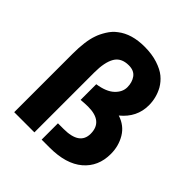

<svg xmlns="http://www.w3.org/2000/svg" viewBox="-201 -903 1049 1049"><g transform="rotate(45 323.5 -378.5)"><path d="M332 -624Q274 -624 250 -583Q226 -542 226 -463V0H70V-450Q70 -548 90 -604Q98 -629 117 -660Q136 -691 162 -710Q222 -757 321 -757Q378 -757 422.5 -742.5Q467 -728 493 -706.5Q519 -685 536 -656Q564 -605 564 -547Q564 -454 487 -391Q546 -372 575.5 -322.5Q605 -273 605 -212Q605 -115 537.5 -57.5Q470 0 344 0H282V-126H326Q449 -126 449 -212Q449 -307 334 -307Q313 -307 279 -304V-425Q346 -435 378.5 -465.5Q411 -496 411 -533.5Q411 -571 392 -597.5Q373 -624 332 -624Z"/></g></svg>

Font: Montserrat Alternates
Style: Bold
Weight: 700
Version: Version 2.001